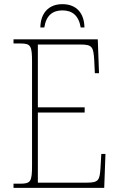

<svg xmlns="http://www.w3.org/2000/svg" viewBox="-20 -903 575 923"><path d="M174 -771H193C202 -829 233 -853 280 -853C326 -853 358 -830 368 -771H386C385 -839 348 -883 280 -883C213 -883 175 -839 174 -771ZM45 0H481L487 -163H467L463 -94C459 -37 454 -25 398 -25H162V-362H387V-387H162V-689H366C424 -689 429 -678 433 -613L436 -551H456L450 -714H45V-694H78C128 -694 134 -683 134 -606V-108C134 -31 128 -20 78 -20H45Z"/></svg>

Font: Noto Serif SemiCondensed Thin
Style: Regular
Weight: 100
Width: 4
Designer: Monotype Design Team
Foundry: Monotype Imaging Inc.
Version: Version 2.015